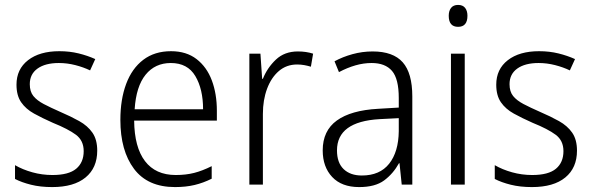

<svg xmlns="http://www.w3.org/2000/svg" viewBox="-20 -750 2405 780"><path d="M375 -138Q375 -68 327.5 -29Q280 10 192 10Q144 10 106 0.5Q68 -9 41 -23V-79Q72 -61 111.5 -50Q151 -39 193 -39Q259 -39 289.5 -64.5Q320 -90 320 -136Q320 -179 288.5 -202.5Q257 -226 195 -251Q152 -270 118.5 -288.5Q85 -307 66 -334.5Q47 -362 47 -406Q47 -469 94 -505.5Q141 -542 221 -542Q263 -542 299.5 -533Q336 -524 367 -510L346 -464Q319 -477 286 -485.5Q253 -494 219 -494Q164 -494 132.5 -471.5Q101 -449 101 -408Q101 -378 115.5 -360Q130 -342 157.5 -327.5Q185 -313 226 -295Q268 -277 302 -258Q336 -239 355.5 -211Q375 -183 375 -138Z M675 -542Q737 -542 778.5 -510Q820 -478 840.5 -423.5Q861 -369 861 -300V-260H525Q526 -152 569 -95.5Q612 -39 694 -39Q735 -39 768.5 -47.5Q802 -56 840 -75V-24Q806 -7 770.5 1.5Q735 10 691 10Q580 10 524.5 -64Q469 -138 469 -263Q469 -346 492.5 -409Q516 -472 562 -507Q608 -542 675 -542ZM674 -494Q610 -494 571.5 -446.5Q533 -399 527 -306H805Q805 -388 773.5 -441Q742 -494 674 -494Z M1190 -541Q1224 -541 1252 -532L1243 -479Q1230 -483 1216 -485.5Q1202 -488 1187 -488Q1144 -488 1113 -461.5Q1082 -435 1065 -389.5Q1048 -344 1048 -287V0H993V-532H1038L1045 -430H1048Q1066 -475 1101 -508Q1136 -541 1190 -541Z M1494 -541Q1577 -541 1616 -497Q1655 -453 1655 -358V0H1612L1603 -87H1601Q1577 -44 1540.5 -17Q1504 10 1439 10Q1368 10 1329.5 -31Q1291 -72 1291 -139Q1291 -219 1348.5 -260.5Q1406 -302 1516 -308L1600 -313V-352Q1600 -430 1572.5 -462Q1545 -494 1490 -494Q1457 -494 1424 -484.5Q1391 -475 1357 -457L1339 -501Q1372 -519 1412 -530Q1452 -541 1494 -541ZM1522 -266Q1349 -256 1349 -139Q1349 -89 1376 -63Q1403 -37 1450 -37Q1523 -37 1561 -85Q1599 -133 1600 -217V-270Z M1841 -730Q1860 -730 1869.5 -718Q1879 -706 1879 -686Q1879 -641 1841 -641Q1803 -641 1803 -686Q1803 -706 1812.5 -718Q1822 -730 1841 -730ZM1868 -532V0H1812V-532Z M2324 -138Q2324 -68 2276.5 -29Q2229 10 2141 10Q2093 10 2055 0.5Q2017 -9 1990 -23V-79Q2021 -61 2060.5 -50Q2100 -39 2142 -39Q2208 -39 2238.5 -64.5Q2269 -90 2269 -136Q2269 -179 2237.5 -202.5Q2206 -226 2144 -251Q2101 -270 2067.5 -288.5Q2034 -307 2015 -334.5Q1996 -362 1996 -406Q1996 -469 2043 -505.5Q2090 -542 2170 -542Q2212 -542 2248.5 -533Q2285 -524 2316 -510L2295 -464Q2268 -477 2235 -485.5Q2202 -494 2168 -494Q2113 -494 2081.5 -471.5Q2050 -449 2050 -408Q2050 -378 2064.5 -360Q2079 -342 2106.5 -327.5Q2134 -313 2175 -295Q2217 -277 2251 -258Q2285 -239 2304.5 -211Q2324 -183 2324 -138Z"/></svg>

Font: Noto Sans Tamil SemiCondensed Light
Style: Regular
Weight: 300
Width: 4
Designer: Jelle Bosma - Monotype Design Team
Foundry: Monotype Imaging Inc.
Version: Version 2.004; ttfautohint (v1.8.4.7-5d5b)